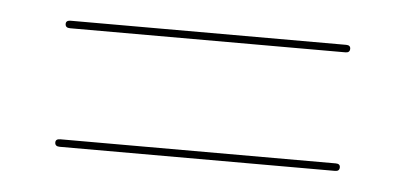

<svg xmlns="http://www.w3.org/2000/svg" viewBox="-28 -464 511 242"><g transform="rotate(5 227.5 -343.0)"><path d="M47.5 -418.5Q47.5 -423 53.5 -423H402Q407.5 -423 407.5 -418.5Q407.5 -413.5 402 -413.5H53.5Q47.5 -413.5 47.5 -418.5ZM47.5 -268.5Q47.5 -273 53.5 -273H402Q407.5 -273 407.5 -268.5Q407.5 -263.5 402 -263.5H53.5Q47.5 -263.5 47.5 -268.5Z"/></g></svg>

Font: Fraunces 144pt
Style: Bold
Weight: 700
Version: Version 1.000;[b76b70a41]